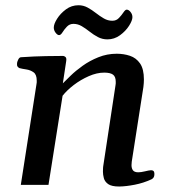

<svg xmlns="http://www.w3.org/2000/svg" viewBox="-20 -698 648 725"><path d="M521.5 -369.6 477.5 -87.4Q476.6 -79.1 476.6 -74.2Q476.6 -62 482.2 -54.7Q487.8 -47.4 502.4 -47.4Q512.2 -47.4 527.1 -51Q542 -54.7 549.8 -55.2Q555.2 -55.7 559.1 -52.7Q563 -49.8 563 -40Q563 -26.4 552.2 -21Q521.5 -6.8 488.8 -0.5Q456.1 5.9 430.2 6.3Q401.4 6.3 388.4 -2.9Q375.5 -12.2 372.1 -25.4Q368.7 -38.6 368.7 -49.8Q368.7 -58.1 369.1 -63.7Q369.6 -69.3 369.6 -69.3L416 -375Q417 -379.4 417 -382.8Q417 -386.2 417 -389.6Q417 -408.7 406.5 -416.3Q396 -423.8 373.5 -423.8Q345.7 -423.8 315.2 -410.4Q284.7 -397 258.5 -377Q232.4 -356.9 216.3 -336.4L163.1 0H58.6L117.7 -379.9Q118.7 -383.8 118.7 -387Q118.7 -390.1 118.7 -393.6Q118.7 -416.5 106.7 -425Q94.7 -433.6 79.3 -435.8Q64 -438 53.2 -440.9Q48.3 -443.4 45.9 -447.3Q43.5 -451.2 44.4 -460.4Q45.4 -466.3 49.3 -473.9Q53.2 -481.4 59.1 -481.9Q110.8 -485.4 153.6 -486.1Q196.3 -486.8 218.3 -486.8Q222.2 -486.8 227.1 -482.9Q231.9 -479 230 -467.3L217.3 -383.3Q227.5 -393.6 246.6 -412.1Q265.6 -430.7 292.2 -449.7Q318.8 -468.8 351.6 -481.9Q384.3 -495.1 420.9 -495.1Q447.3 -495.1 470.7 -487.3Q494.1 -479.5 508.8 -458.5Q523.4 -437.5 523.4 -397.9Q523.4 -391.1 522.9 -384.3Q522.5 -377.4 521.5 -369.6ZM385.7 -549.3Q366.2 -549.3 349.6 -558.1Q333 -566.9 318.4 -578.6Q303.7 -590.3 288.8 -599.1Q273.9 -607.9 257.3 -607.9Q242.7 -607.9 232.7 -597.4Q222.7 -586.9 216.1 -576.2Q209.5 -565.4 203.1 -565.4Q196.8 -565.4 189.9 -574.5Q183.1 -583.5 183.1 -593.8Q183.1 -607.4 195.6 -627.2Q208 -647 229 -662.6Q250 -678.2 276.4 -678.2Q294.9 -678.2 311 -669.4Q327.1 -660.6 342 -648.9Q356.9 -637.2 372.1 -628.4Q387.2 -619.6 404.3 -619.6Q419.4 -619.6 429.4 -630.4Q439.5 -641.1 446.3 -651.4Q453.1 -661.6 458.5 -661.6Q465.8 -661.6 472.9 -652.8Q480 -644 480 -633.3Q480 -620.6 467.3 -600.6Q454.6 -580.6 433.1 -564.9Q411.6 -549.3 385.7 -549.3Z"/></svg>

Font: Gelasio Medium
Style: Italic
Weight: 500
Italic angle: -8.5°
Designer: Eben Sorkin
Foundry: Eben Sorkin
Version: Version 1.008